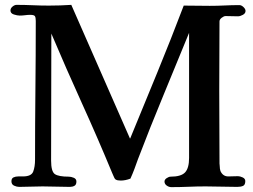

<svg xmlns="http://www.w3.org/2000/svg" viewBox="-20 -770 1040 789"><path d="M989 -725Q989 -715 978 -709Q967 -703 958 -703Q945 -703 932.5 -703.5Q920 -704 907 -704Q900 -704 891 -697Q882 -690 882 -682Q882 -611 881.5 -540.5Q881 -470 881 -399Q881 -326 881.5 -254Q882 -182 882 -109Q882 -104 882 -98.5Q882 -93 883 -87Q883 -76 886 -67Q896 -45 918 -45Q928 -45 938 -45.5Q948 -46 958 -46Q966 -46 977 -41Q988 -36 988 -26Q988 -10 978.5 -6Q969 -2 955 -2Q923 -2 890 -3Q857 -4 825 -4Q790 -4 754.5 -2.5Q719 -1 684 -1Q674 -1 665 -7.5Q656 -14 656 -24Q656 -32 665 -38Q674 -44 681 -44Q724 -44 740.5 -61.5Q757 -79 757 -121V-635Q704 -505 650.5 -376Q597 -247 547 -116Q540 -96 532.5 -76Q525 -56 516 -36Q495 -28 476 -28Q470 -28 464 -29Q458 -30 453 -34Q450 -38 446.5 -46.5Q443 -55 441 -59Q381 -204 316.5 -346Q252 -488 191 -632Q191 -502 190.5 -371.5Q190 -241 190 -110Q190 -65 205.5 -54.5Q221 -44 263 -44Q272 -44 283 -39.5Q294 -35 294 -24Q294 -11 286 -6.5Q278 -2 267 -2Q239 -2 211 -3Q183 -4 155 -4Q131 -4 107 -3Q83 -2 59 -2Q49 -2 38 -7Q27 -12 27 -25Q27 -37 35.5 -41Q44 -45 55 -45Q66 -45 74 -45Q109 -45 116.5 -65Q124 -85 124 -114Q124 -257 125.5 -399.5Q127 -542 127 -684Q127 -698 123.5 -703.5Q120 -709 104 -709Q94 -709 83 -707.5Q72 -706 61 -706Q51 -706 37 -710.5Q23 -715 23 -727Q23 -736 31.5 -743Q40 -750 48 -750Q81 -750 114.5 -748.5Q148 -747 181 -747Q228 -747 273 -750L514 -201H515Q571 -337 627 -473.5Q683 -610 735 -747Q762 -747 788.5 -746.5Q815 -746 842 -746Q873 -746 903 -747.5Q933 -749 964 -749Q972 -749 980.5 -741Q989 -733 989 -725Z"/></svg>

Font: Kaisei Tokumin
Style: Bold
Weight: 700
Designer: Font-Kai, 金井和夫
Foundry: KAZUO KANAI
Version: Version 5.003